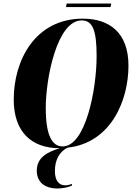

<svg xmlns="http://www.w3.org/2000/svg" viewBox="-20 -831 768 1091"><path d="M355 -791H608L612 -811H359ZM317 11H320C254 31 189 62 189 138C189 204 234 240 307 240C336 240 365 234 388 224L389 214C375 219 365 222 349 222C316 222 292 196 292 141C292 74 320 30 364 8C610 -19 710 -259 710 -458C710 -647 600 -725 451 -725C179 -725 58 -488 58 -265C58 -82 159 11 317 11ZM336 1C276 1 240 -61 240 -218C240 -386 304 -715 444 -715C506 -715 529 -660 529 -513C529 -318 465 1 336 1Z"/></svg>

Font: Noto Serif Display Condensed Black
Style: Italic
Weight: 900
Width: 3
Italic angle: -12°
Designer: Monotype Design Team
Foundry: Monotype Imaging Inc.
Version: Version 2.009